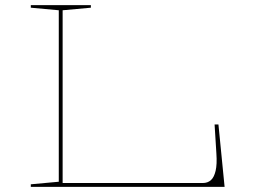

<svg xmlns="http://www.w3.org/2000/svg" viewBox="-20 -728 992 748"><path d="M100 0V-10L209 -20V-688L100 -698V-708H334V-698L224 -688V-15H770Q789 -15 801.5 -26Q814 -37 820 -62.5Q826 -88 823 -130L816 -243H831L855 0Z"/></svg>

Font: Kalnia Expanded Thin
Style: Regular
Weight: 250
Width: 7
Designer: Frida Medrano
Foundry: Frida Medrano
Version: Version 1.105